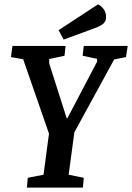

<svg xmlns="http://www.w3.org/2000/svg" viewBox="-20 -858 604 878"><path d="M103 0 107 -45 179 -59 204 -247 86 -587 30 -597 37 -648H280L275 -603L205 -588V-568L285 -317H288L424 -576V-589L358 -603L363 -648H564L556 -597L502 -586L320 -253L294 -59L363 -45L359 0ZM271 -677 248 -720 428 -838Q442 -832 453.5 -817Q465 -802 465 -779Q465 -764 455.5 -753Q446 -742 418 -731Z"/></svg>

Font: Faustina SemiBold
Style: Italic
Weight: 600
Italic angle: -8°
Designer: Alfonso Garcia
Foundry: http://www.omnibus-type.com
Version: Version 1.200